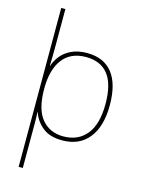

<svg xmlns="http://www.w3.org/2000/svg" viewBox="-143 -843 869 1158"><g transform="rotate(15 291.5 -264.0)"><path d="M526 -269Q526 -136 467.5 -63Q409 10 303 10Q224 10 179 -27Q134 -64 117 -116H115Q117 -82 117 -49.5Q117 -17 117 15V232H91V-760H117V-525Q117 -501 116.5 -466Q116 -431 115 -406H117Q128 -441 153 -471Q178 -501 218 -519.5Q258 -538 313 -538Q418 -538 472 -469.5Q526 -401 526 -269ZM499 -269Q499 -393 452 -453Q405 -513 313 -513Q217 -513 167.5 -447.5Q118 -382 118 -265V-262Q118 -135 168 -75Q218 -15 303 -15Q395 -15 447 -79Q499 -143 499 -269Z"/></g></svg>

Font: Noto Sans Myanmar UI Thin
Style: Regular
Weight: 100
Designer: Monotype Design Team
Foundry: Monotype Imaging Inc.
Version: Version 2.103; ttfautohint (v1.8.4.7-5d5b)